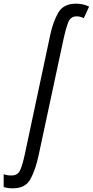

<svg xmlns="http://www.w3.org/2000/svg" viewBox="-149 -785 505 1045"><path d="M61 61 198 -578Q208 -625 221 -660.5Q234 -696 268 -696Q288 -696 307 -686L336 -749Q304 -765 264 -765Q196 -765 167.5 -715Q139 -665 124 -593L-14 55Q-26 111 -39 140.5Q-52 170 -86 170Q-114 170 -129 163V233Q-107 240 -79 240Q-10 240 17.5 188.5Q45 137 61 61Z"/></svg>

Font: Noto Sans Display Condensed
Style: Italic
Weight: 400
Width: 3
Designer: Monotype Design team
Foundry: Monotype Imaging Inc.
Version: 1.000